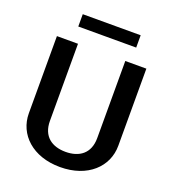

<svg xmlns="http://www.w3.org/2000/svg" viewBox="-148 -921 938 1049"><g transform="rotate(20 321.0 -397.0)"><path d="M152.5 -739.2H489.2V-810.8H152.5ZM60.8 -201.7C60.8 -79.2 160.8 16.7 320.8 16.7C480.8 16.7 580.8 -79.2 580.8 -201.7V-650H458.3V-201.7C458.3 -111.7 400 -71.7 320.8 -71.7C241.7 -71.7 183.3 -111.7 183.3 -201.7V-650H60.8Z"/></g></svg>

Font: Boon SemiBold
Style: Regular
Weight: 600
Designer: Sungsit Sawaiwan
Foundry: FontUni
Version: Version 2.0